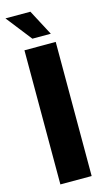

<svg xmlns="http://www.w3.org/2000/svg" viewBox="-140 -979 572 1026"><g transform="rotate(-15 145.5 -466.5)"><path d="M59 -742H232V0H59ZM5 -933H143L218 -791H116Z"/></g></svg>

Font: Exo ExtraBold
Style: Regular
Weight: 800
Designer: Natanael Gama
Foundry: Natanael Gama
Version: Version 1.500